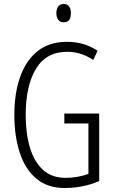

<svg xmlns="http://www.w3.org/2000/svg" viewBox="-20 -934 573 964"><path d="M303 -364H478V-25Q437 -7 392.5 1.5Q348 10 306 10Q218 10 162 -37.5Q106 -85 79 -168Q52 -251 52 -357Q52 -465 81 -547.5Q110 -630 168.5 -677Q227 -724 317 -724Q358 -724 396 -713.5Q434 -703 470 -679L448 -633Q415 -655 382.5 -664.5Q350 -674 318 -674Q212 -674 160.5 -588.5Q109 -503 109 -356Q109 -265 130 -194Q151 -123 195 -82Q239 -41 310 -41Q341 -41 370.5 -46.5Q400 -52 424 -61V-314H303ZM300 -914Q319 -914 327.5 -901Q336 -888 336 -868Q336 -822 300 -822Q282 -822 272.5 -834.5Q263 -847 263 -868Q263 -888 272 -901Q281 -914 300 -914Z"/></svg>

Font: Noto Sans Lao UI ExtCond Light
Style: Regular
Weight: 300
Width: 2
Designer: Monotype Design Team
Foundry: Monotype Imaging Inc.
Version: Version 2.000; ttfautohint (v1.8.4.7-5d5b)